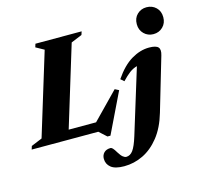

<svg xmlns="http://www.w3.org/2000/svg" viewBox="-169 -859 1334 1270"><g transform="rotate(-15 498.0 -224.0)"><path d="M403.5 -616 235 -64H422.5L598 -244L625 -230L491.5 46H471L420.5 0H-35.5L-28.5 -23L46.5 -54L218.5 -616L162.5 -647L169.5 -670H486L478.5 -647ZM850.5 -621Q850.5 -662.5 876.8 -687.8Q903 -713 941 -713Q979.5 -713 1005.8 -687.8Q1032 -662.5 1032 -621Q1032 -580.5 1005.8 -554.8Q979.5 -529 941 -529Q903 -529 876.8 -554.8Q850.5 -580.5 850.5 -621ZM846.5 -14.5Q818.5 81 769.2 143Q720 205 658 235Q596 265 528.5 265Q466 265 437.8 242Q409.5 219 409.5 182.5Q409.5 157.5 425.5 141.2Q441.5 125 471 125Q477.5 125 485.8 133.8Q494 142.5 508 166Q522.5 189.5 534.8 199Q547 208.5 557 208.5Q584 208.5 603.5 182Q623 155.5 643 90.5L779.5 -353Q752.5 -346 728 -327.8Q703.5 -309.5 674 -278L651 -298Q706 -379 766.8 -415Q827.5 -451 888 -451Q936 -451 950.8 -434.2Q965.5 -417.5 954 -379.5Z"/></g></svg>

Font: Newsreader Text ExtraBold
Style: Italic
Weight: 800
Italic angle: -17°
Designer: Hugues Gentile
Foundry: Production Type
Version: Version 1.001